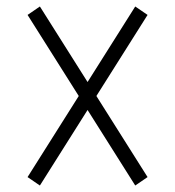

<svg xmlns="http://www.w3.org/2000/svg" viewBox="-20 -586 540 592"><path d="M103 -14 435 -540 397 -566 65 -40ZM397 -14 435 -40 103 -566 65 -540Z"/></svg>

Font: M PLUS Code Latin Light
Style: Regular
Weight: 300
Designer: Coji Morishita
Foundry: UNDERFOREST DESIGN
Version: Version 1.002; ttfautohint (v1.8.3)